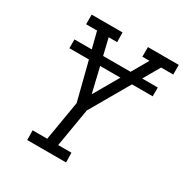

<svg xmlns="http://www.w3.org/2000/svg" viewBox="-169 -869 961 1002"><g transform="rotate(30 311.0 -367.5)"><path d="M367 0H133L132 -58H220L260 -296L163 -677H97V-735H283L284 -677H233L305 -375L479 -677H436V-735H622V-677H549L325 -289L286 -58H366ZM586 -525H84V-578H586Z"/></g></svg>

Font: Iosevka HT Light Extended
Style: Italic
Weight: 300
Width: 7
Italic angle: -9°
Monospace: yes
Designer: Belleve Invis
Foundry: Belleve Invis
Version: Version 32.3.0; ttfautohint (v1.8.4)